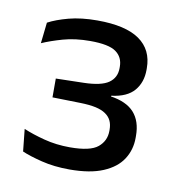

<svg xmlns="http://www.w3.org/2000/svg" viewBox="-51 -755 411 447"><g transform="rotate(10 154.0 -531.5)"><path d="M141 -355.5Q104.5 -355.5 74.5 -363Q44.5 -370.5 27.5 -378L22 -430.5Q43 -421.5 71.8 -414Q100.5 -406.5 133 -406.5Q181 -406.5 199 -421.5Q217 -436.5 217 -460V-463Q217 -475 212.8 -484Q208.5 -493 199.5 -499.2Q190.5 -505.5 175.8 -508.8Q161 -512 139.5 -512.5L73 -514V-558.5L139 -560Q180 -561 197.5 -573.2Q215 -585.5 215 -608V-611.5Q215 -634 198 -646.2Q181 -658.5 137 -658.5Q101.5 -658.5 73.2 -650.5Q45 -642.5 24.5 -633.5L30 -683Q48.5 -693 77.8 -700.8Q107 -708.5 145 -708.5Q212 -708.5 244.8 -685.5Q277.5 -662.5 277.5 -619V-615Q277.5 -585.5 260.8 -565.8Q244 -546 207 -541.5L206.5 -535L205 -540Q244 -534.5 262 -514.2Q280 -494 280 -459.5V-454.5Q280 -426.5 265.5 -404Q251 -381.5 220.2 -368.5Q189.5 -355.5 141 -355.5Z"/></g></svg>

Font: Anek Malayalam
Style: Regular
Weight: 400
Version: Version 1.003